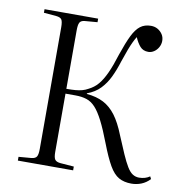

<svg xmlns="http://www.w3.org/2000/svg" viewBox="-83 -811 862 903"><g transform="rotate(10 348.5 -359.5)"><path d="M603 14Q568 14 543 0Q518 -14 497 -50.5Q476 -87 451 -152Q427 -215 407 -254Q387 -293 368 -313.5Q349 -334 326 -341.5Q303 -349 272 -349H225V-70Q225 -45 231.5 -35Q238 -25 258 -23L323 -18V0H59V-18L120 -23Q139 -25 145 -35.5Q151 -46 151 -72V-653Q151 -679 145 -689Q139 -699 118 -701L59 -706V-723H315V-706L254 -701Q236 -699 230.5 -688Q225 -677 225 -651V-372Q250 -372 268 -373.5Q286 -375 300.5 -379Q315 -383 327 -390Q354 -403 372.5 -425Q391 -447 407.5 -483Q424 -519 441 -574Q461 -633 478 -667.5Q495 -702 515.5 -717.5Q536 -733 566 -733Q584 -733 598 -725Q612 -717 621 -703.5Q630 -690 630 -672Q630 -656 622 -641.5Q614 -627 601 -618.5Q588 -610 574 -610Q549 -610 534.5 -626.5Q520 -643 509 -669Q502 -658 494.5 -642.5Q487 -627 478 -603.5Q469 -580 457 -544Q444 -502 427.5 -467.5Q411 -433 386.5 -407.5Q362 -382 324 -368V-365Q371 -361 404.5 -343.5Q438 -326 463.5 -292Q489 -258 511 -202Q532 -151 547.5 -116Q563 -81 576 -59.5Q589 -38 603 -29Q617 -20 634 -20Q649 -20 662 -24Q675 -28 685 -35L691 -23Q673 -4 650.5 5Q628 14 603 14Z"/></g></svg>

Font: Literata 60pt Light
Style: Regular
Weight: 300
Designer: Latin by Veronika Burian and Jose Scaglione. Greek by Irene Vlachou. Cyrillic by Vera Evstafieva.
Foundry: TypeTogether
Version: Version 3.103;gftools[0.9.29]